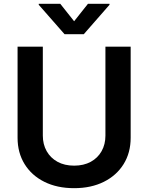

<svg xmlns="http://www.w3.org/2000/svg" viewBox="-20 -971 774 1002"><path d="M530.2 -727.3H661.9V-252.1Q661.9 -174 625.2 -114.7Q588.4 -55.4 522 -22.2Q455.6 11 366.8 11Q277.7 11 211.3 -22.2Q144.9 -55.4 108.3 -114.7Q71.7 -174 71.7 -252.1V-727.3H203.5V-263.1Q203.5 -217.7 223.5 -182.2Q243.6 -146.7 280.2 -126.6Q316.8 -106.5 366.8 -106.5Q416.9 -106.5 453.7 -126.6Q490.4 -146.7 510.3 -182.2Q530.2 -217.7 530.2 -263.1ZM294.7 -951 366.8 -860.1 438.9 -951H551.5V-946L417.3 -792.6H316.8L182.2 -946V-951Z"/></svg>

Font: InterMG SemiBold
Style: Regular
Weight: 600
Designer: Rasmus Andersson
Foundry: rsms
Version: Version 3.019;December 26, 2023;FontCreator 15.0.0.2955 64-b